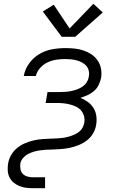

<svg xmlns="http://www.w3.org/2000/svg" viewBox="-20 -793 640 1018"><path d="M155 205Q136 205 117.5 202.5Q99 200 82 193Q65 186 51.5 174.5Q38 163 30 146.5Q22 130 21 111Q20 92 23 74Q27 50 39.5 28.5Q52 7 71 -8.5Q90 -24 112.5 -33.5Q135 -43 158.5 -48.5Q182 -54 205 -55.5Q228 -57 251 -58H253Q253 -58 253 -58Q253 -58 253 -58H254Q266 -58 279 -59Q292 -60 304.5 -61Q317 -62 330 -65Q343 -68 355.5 -72Q368 -76 380 -82Q392 -88 402.5 -97Q413 -106 419 -118.5Q425 -131 427 -143Q430 -161 425.5 -177.5Q421 -194 410.5 -206.5Q400 -219 385 -226.5Q370 -234 353.5 -238.5Q337 -243 319.5 -245Q302 -247 285 -247H222L232 -305H294Q310 -305 325.5 -306Q341 -307 356.5 -310Q372 -313 387.5 -318.5Q403 -324 417 -333.5Q431 -343 440 -357.5Q449 -372 451 -388Q454 -403 450.5 -418Q447 -433 437.5 -444Q428 -455 414.5 -462Q401 -469 386.5 -473Q372 -477 356.5 -478.5Q341 -480 326 -480Q302 -480 278.5 -476.5Q255 -473 232.5 -462.5Q210 -452 192.5 -432.5Q175 -413 170 -390H106Q112 -425 134 -456Q156 -487 188 -506Q220 -525 255.5 -531.5Q291 -538 326 -538Q351 -538 375.5 -535.5Q400 -533 422.5 -525.5Q445 -518 464.5 -505Q484 -492 497.5 -472.5Q511 -453 515.5 -429Q520 -405 516 -380Q512 -361 503 -342.5Q494 -324 478.5 -310.5Q463 -297 444 -288.5Q425 -280 406 -274Q427 -266 445 -253Q463 -240 475 -221.5Q487 -203 490.5 -179.5Q494 -156 490 -133Q487 -109 474 -86.5Q461 -64 440.5 -48.5Q420 -33 396.5 -23.5Q373 -14 349 -9Q325 -4 301 -2.5Q277 -1 253 0Q237 0 221.5 1Q206 2 190 4.5Q174 7 158.5 11.5Q143 16 128 24Q113 32 102 45Q91 58 88 73Q86 89 88.5 104Q91 119 101 129Q111 139 125.5 143Q140 147 155 147H219V205ZM307 -598 207 -732 265 -768 349 -642 475 -773 525 -727 379 -598Z"/></svg>

Font: Iosevka Curly Light Extended
Style: Italic
Weight: 300
Width: 7
Italic angle: -9°
Monospace: yes
Designer: Belleve Invis
Foundry: Belleve Invis
Version: Version 11.1.0; ttfautohint (v1.8.3)